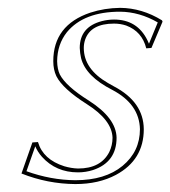

<svg xmlns="http://www.w3.org/2000/svg" viewBox="-20 -459 434 489"><path d="M62.5 -96.2 76.7 -97.2Q89.8 -52.7 143.6 -35.6Q161.6 -30.3 178.7 -29.8Q236.8 -29.8 258.3 -71.8Q266.6 -88.9 266.6 -108.4Q265.1 -153.3 201.2 -193.8Q139.6 -232.9 123.5 -265.1Q115.7 -281.7 115.7 -303.2Q115.7 -395 210 -426.8Q246.1 -438.5 286.1 -439Q341.8 -438.5 392.6 -407.2L394 -403.8L365.7 -336.9L352.5 -335.9Q341.8 -378.9 301.3 -394Q286.6 -398.9 270.5 -398.9Q210.9 -398.9 196.8 -357.9Q193.4 -347.7 193.4 -336.9Q193.4 -283.2 254.9 -247.6Q262.7 -243.2 270.5 -238.8Q345.7 -199.2 346.2 -129.9Q346.2 -51.8 275.4 -13.7Q231.4 9.8 171.9 9.8Q101.1 9.3 34.7 -17.1ZM69.8 -86.4 47.4 -22.9Q109.4 -0.5 171.9 0Q248 0 292.2 -36.6Q336.4 -73.2 336.4 -129.9Q335 -193.8 266.1 -230Q198.2 -264.6 186.5 -311Q183.6 -323.7 183.1 -336.9Q183.1 -390.6 239.7 -405.3Q254.9 -409.2 270.5 -409.2Q329.6 -409.2 355.5 -356.4Q357.9 -351.6 359.4 -347.7L381.8 -401.9Q335.4 -428.7 286.1 -429.2Q193.4 -429.2 150.4 -377Q126 -346.2 125.5 -303.2Q126 -282.7 132.3 -269.5Q147.9 -239.3 206.5 -202.6Q275.9 -158.2 276.9 -108.4Q276.9 -45.9 216.8 -25.9Q198.2 -20 178.7 -20Q122.6 -20 86.9 -59.6Q75.7 -72.3 69.8 -86.4Z"/></svg>

Font: Linux Biolinum Outline O
Style: Italic
Weight: 400
Italic angle: -12°
Designer: Philipp H. Poll
Foundry: Philipp H. Poll
Version: Version 0.6.2